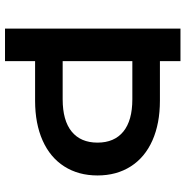

<svg xmlns="http://www.w3.org/2000/svg" viewBox="-7 -733 740 766"><g transform="rotate(90 363.0 -350.0)"><path d="M680 -369Q680 -293 644 -236.5Q608 -180 540.5 -150Q473 -120 382 -120H224V0H94V-700H224V-618H382Q473 -618 540.5 -588Q608 -558 644 -501.5Q680 -445 680 -369ZM549 -369Q549 -436 505 -472Q461 -508 376 -508H224V-230H376Q461 -230 505 -266Q549 -302 549 -369Z"/></g></svg>

Font: Montserrat Alternates SemiBold
Style: Regular
Weight: 600
Designer: Julieta Ulanovsky
Foundry: Julieta Ulanovsky
Version: Version 7.200